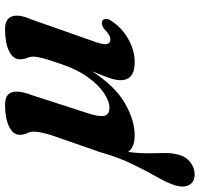

<svg xmlns="http://www.w3.org/2000/svg" viewBox="-108 -480 753 722"><g transform="rotate(-90 268.0 -119.5)"><path d="M59 -128H59.5Q62 -135.5 65 -143.5L120.5 -303.5Q127 -325.5 130.2 -340.8Q133.5 -356 133.5 -370.5Q133.5 -382.5 127.5 -394.2Q121.5 -406 121.5 -421Q121.5 -446 152 -461.2Q182.5 -476.5 235 -476.5Q273.5 -476.5 281.5 -450.5Q289.5 -424.5 271 -376.5L203.5 -167.5Q188.5 -122.5 193 -103.2Q197.5 -84 223.5 -84Q248 -84 279 -104.8Q310 -125.5 339.5 -167Q369 -208.5 389.5 -271Q404 -313.5 409.8 -335.2Q415.5 -357 415.5 -370.5Q415.5 -382.5 410.5 -394.2Q405.5 -406 405.5 -421Q405.5 -446 436 -461.2Q466.5 -476.5 519 -476.5Q558 -476.5 567 -450Q576 -423.5 555 -376.5L476.5 -153Q460.5 -111.5 462.5 -96Q464.5 -80.5 480.5 -80.5Q488.5 -80.5 498.2 -86.2Q508 -92 522.5 -106Q540 -116 550 -111Q557 -107 557.5 -97.2Q558 -87.5 549.5 -76.5Q524 -36.5 481.2 -12.8Q438.5 11 395 11Q327 11 327 -42Q327 -62 337 -89.2Q347 -116.5 360.5 -149Q302 -60 238.2 -24.5Q174.5 11 119.5 11Q75 11 57 -13.5Q51.5 31.5 52.2 65.5Q53 99.5 53 126.8Q53 154 46 179Q38.5 205 17.5 220.8Q-3.5 236.5 -27.5 236.5Q-55 236.5 -66.5 216.8Q-78 197 -69 164.5Q-60.5 136 -37.8 96.2Q-15 56.5 11.8 1.5Q38.5 -53.5 59 -128Z"/></g></svg>

Font: Fraunces 9pt S000 SemiBold
Style: Italic
Weight: 600
Italic angle: -16°
Version: Version 1.000; ttfautohint (v1.8.3)